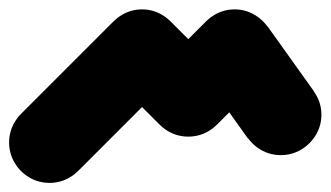

<svg xmlns="http://www.w3.org/2000/svg" viewBox="-57 -368 715 415"><path d="M-37.3 -60Q-37.3 -36.3 -25.5 -16.3Q-13.7 3.7 6.3 15.5Q26.3 27.3 50 27.3Q73.7 27.3 93.7 15.5Q113.7 3.7 125.7 -16.3Q137.7 -36.3 137.7 -60Q137.7 -83.7 125.7 -103.7Q113.7 -123.7 93.7 -135.7Q73.7 -147.7 50 -147.7Q26.3 -147.7 6.3 -135.7Q-13.7 -123.7 -25.5 -103.7Q-37.3 -83.7 -37.3 -60Z M-11.7 -121.7 111.7 1.7 211.7 -98.3 88.3 -221.7Z M62.7 -160Q62.7 -136.3 74.5 -116.3Q86.3 -96.3 106.3 -84.5Q126.3 -72.7 150 -72.7Q173.7 -72.7 193.7 -84.5Q213.7 -96.3 225.7 -116.3Q237.7 -136.3 237.7 -160Q237.7 -183.7 225.7 -203.7Q213.7 -223.7 193.7 -235.7Q173.7 -247.7 150 -247.7Q126.3 -247.7 106.3 -235.7Q86.3 -223.7 74.5 -203.7Q62.7 -183.7 62.7 -160Z M88.3 -221.7 211.7 -98.3 311.7 -198.3 188.3 -321.7Z M162.7 -260Q162.7 -236.3 174.5 -216.3Q186.3 -196.3 206.3 -184.5Q226.3 -172.7 250 -172.7Q273.7 -172.7 293.7 -184.5Q313.7 -196.3 325.7 -216.3Q337.7 -236.3 337.7 -260Q337.7 -283.7 325.7 -303.7Q313.7 -323.7 293.7 -335.7Q273.7 -347.7 250 -347.7Q226.3 -347.7 206.3 -335.7Q186.3 -323.7 174.5 -303.7Q162.7 -283.7 162.7 -260Z M311.7 -321.7 188.3 -198.3 288.3 -98.3 411.7 -221.7Z M262.7 -160Q262.7 -136.3 274.5 -116.3Q286.3 -96.3 306.3 -84.5Q326.3 -72.7 350 -72.7Q373.7 -72.7 393.7 -84.5Q413.7 -96.3 425.7 -116.3Q437.7 -136.3 437.7 -160Q437.7 -183.7 425.7 -203.7Q413.7 -223.7 393.7 -235.7Q373.7 -247.7 350 -247.7Q326.3 -247.7 306.3 -235.7Q286.3 -223.7 274.5 -203.7Q262.7 -183.7 262.7 -160Z M288.3 -221.7 411.7 -98.3 511.7 -198.3 388.3 -321.7Z M362.7 -260Q362.7 -236.3 374.5 -216.3Q386.3 -196.3 406.3 -184.5Q426.3 -172.7 450 -172.7Q473.7 -172.7 493.7 -184.5Q513.7 -196.3 525.7 -216.3Q537.7 -236.3 537.7 -260Q537.7 -283.7 525.7 -303.7Q513.7 -323.7 493.7 -335.7Q473.7 -347.7 450 -347.7Q426.3 -347.7 406.3 -335.7Q386.3 -323.7 374.5 -303.7Q362.7 -283.7 362.7 -260Z M521.3 -311 378.7 -209 478.7 -69 621.3 -171Z M462.7 -120Q462.7 -96.3 474.5 -76.3Q486.3 -56.3 506.3 -44.5Q526.3 -32.7 550 -32.7Q573.7 -32.7 593.7 -44.5Q613.7 -56.3 625.7 -76.3Q637.7 -96.3 637.7 -120Q637.7 -143.7 625.7 -163.7Q613.7 -183.7 593.7 -195.7Q573.7 -207.7 550 -207.7Q526.3 -207.7 506.3 -195.7Q486.3 -183.7 474.5 -163.7Q462.7 -143.7 462.7 -120Z"/></svg>

Font: Linefont Thin
Style: Regular
Weight: 100
Monospace: yes
Version: Version 3.002;gftools[0.9.33]